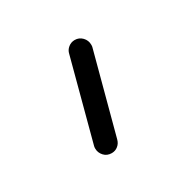

<svg xmlns="http://www.w3.org/2000/svg" viewBox="-57 -133 244 252"><g transform="rotate(-30 65.0 -6.5)"><path d="M33.3 54.4Q33.3 51.9 33.7 50.7L65.9 -70.4Q67 -75.6 71.3 -79.1Q75.6 -82.6 81.1 -82.6Q87.8 -82.6 92.4 -77.8Q97 -73 97 -66.3Q97 -64.1 96.7 -63L64.4 58.1Q63 63.7 58.9 67Q54.8 70.4 49.3 70.4Q42.2 70.4 37.8 65.6Q33.3 60.7 33.3 54.4Z"/></g></svg>

Font: 26F Galaxy Hebrew Ultra Light
Style: Regular
Weight: 200
Designer: C₂₉H₂₅N₃O₅
Version: Version 1.000